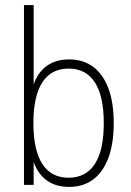

<svg xmlns="http://www.w3.org/2000/svg" viewBox="-20 -725 514 753"><path d="M251 8Q192 8 154.5 -24.5Q117 -57 103 -121H112V0H74V-705H112V-363H103Q117 -427 154.5 -459.5Q192 -492 251 -492Q307 -492 346 -462.5Q385 -433 405.5 -377.5Q426 -322 426 -242Q426 -163 405.5 -107Q385 -51 346 -21.5Q307 8 251 8ZM249 -28Q317 -28 352 -82Q387 -136 387 -242Q387 -348 352 -402Q317 -456 249 -456Q181 -456 146 -402Q111 -348 111 -242Q111 -136 146 -82Q181 -28 249 -28Z"/></svg>

Font: Nunito Sans 12pt ExtraLight Condensed
Style: Regular
Weight: 200
Width: 3
Version: Version 3.101;gftools[0.9.27]